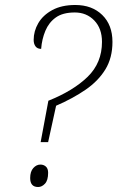

<svg xmlns="http://www.w3.org/2000/svg" viewBox="-20 -744 471 770"><path d="M174 -340Q274 -380 331.5 -436Q389 -492 389 -576Q389 -630 358 -662Q327 -694 280 -694Q232 -694 204 -674Q176 -654 162 -620.5Q148 -587 145 -548Q130 -548 122.5 -558Q115 -568 115 -584Q115 -619 133.5 -651Q152 -683 189.5 -703.5Q227 -724 282 -724Q349 -724 390 -684Q431 -644 431 -576Q431 -512 402.5 -465.5Q374 -419 323 -384Q272 -349 205 -320L173 -174H143ZM133 6Q101 6 101 -30Q101 -56 113.5 -70Q126 -84 142 -84Q155 -84 164 -76Q173 -68 173 -51Q173 -21 160.5 -7.5Q148 6 133 6Z"/></svg>

Font: Noto Serif SemiCondensed ExtraLight
Style: Italic
Weight: 200
Width: 4
Italic angle: -12°
Designer: Monotype Design Team
Foundry: Monotype Imaging Inc.
Version: Version 2.013